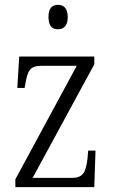

<svg xmlns="http://www.w3.org/2000/svg" viewBox="-20 -768 465 788"><path d="M218 -648C240 -648 258 -660 258 -698C258 -736 240 -748 218 -748C195 -748 179 -736 179 -698C179 -660 195 -648 218 -648ZM43 0H367L372 -150H342L339 -116C332 -62 322 -38 275 -38H114L367 -504V-536H59L51 -407H81L84 -423C93 -476 101 -498 151 -498H295L43 -32Z"/></svg>

Font: Noto Serif Hebrew Condensed Light
Style: Regular
Weight: 300
Width: 3
Designer: Monotype Design Team
Foundry: Monotype Imaging Inc.
Version: Version 2.004